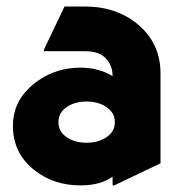

<svg xmlns="http://www.w3.org/2000/svg" viewBox="-20 -557 579 587"><path d="M306.6 -138.2Q331.1 -155.3 331.1 -183.6Q331.1 -212.4 305.7 -229.5Q280.8 -246.6 244.4 -246.6Q208 -246.6 183.3 -229.2Q158.7 -211.9 158.7 -183.3Q158.7 -154.8 183.6 -137.7Q208.5 -120.6 244.9 -120.6Q281.2 -120.6 306.6 -138.2ZM329.1 9.8H324.2V-17.1Q288.1 9.8 225.6 9.8Q144.5 9.8 85.4 -36.6Q19.5 -88.4 19.5 -172.4Q19.5 -256.8 96.7 -310.5Q153.3 -350.1 225.6 -350.1Q282.7 -350.1 324.2 -324.2Q324.2 -361.3 297.9 -383.8Q278.8 -400.4 238.8 -400.4H114.3V-405.3L177.2 -537.1H238.8Q337.9 -537.1 403.8 -480.5Q470.7 -422.9 470.7 -332.5V-57.6Z"/></svg>

Font: Nova Round
Style: Bold
Weight: 700
Designer: Wojciech Kalinowski "wmk69" (wmk69@o2.pl)
Foundry: Wojciech Kalinowski "wmk69" (wmk69@o2.pl)
Version: Version 3.1.0; 2021-05-23